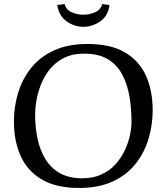

<svg xmlns="http://www.w3.org/2000/svg" viewBox="-20 -916 826 952"><path d="M737 -369Q737 -297 716.5 -228Q696 -159 652.5 -104Q609 -49 539.5 -16.5Q470 16 372 16Q259 16 187.5 -26Q116 -68 82.5 -142.5Q49 -217 49 -314Q49 -386 69.5 -454.5Q90 -523 133.5 -578Q177 -633 246.5 -665.5Q316 -698 414 -698Q528 -698 599 -656.5Q670 -615 703.5 -541Q737 -467 737 -369ZM632 -312Q632 -377 622 -437Q612 -497 586.5 -545.5Q561 -594 515.5 -622Q470 -650 398 -650Q337 -650 294.5 -627.5Q252 -605 224.5 -569.5Q197 -534 181.5 -493Q166 -452 160 -414Q154 -376 154 -350Q154 -288 165.5 -231Q177 -174 204 -129Q231 -84 276 -58Q321 -32 388 -32Q443 -32 484.5 -51.5Q526 -71 554 -103Q582 -135 599.5 -172.5Q617 -210 624.5 -246.5Q632 -283 632 -312ZM264 -891 301 -896Q306 -869 334 -856Q362 -843 393 -843Q425 -843 453 -856Q481 -869 486 -896L523 -891Q516 -837 477 -810Q438 -783 393 -783Q349 -783 310.5 -810Q272 -837 264 -891Z"/></svg>

Font: Average
Style: Regular
Weight: 400
Designer: Eduardo Tunni
Foundry: Eduardo Rodriguez Tunni
Version: Version 1.003; ttfautohint (v1.8.4.7-5d5b)